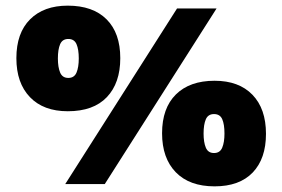

<svg xmlns="http://www.w3.org/2000/svg" viewBox="-20 -652 1000 680"><path d="M607 -622H747L351 0H211ZM220 -258Q134 -258 86 -308Q38 -358 38 -446Q38 -535 86.5 -583.5Q135 -632 220 -632Q309 -632 357.5 -583.5Q406 -535 406 -446Q406 -358 358.5 -308Q311 -258 220 -258ZM222 -376Q243 -376 251 -395Q259 -414 259 -445Q259 -477 251 -495.5Q243 -514 222 -514Q201 -514 193 -495.5Q185 -477 185 -445Q185 -414 193 -395Q201 -376 222 -376ZM740 8Q651 8 602.5 -42Q554 -92 554 -180Q554 -269 603 -317.5Q652 -366 740 -366Q826 -366 874 -316.5Q922 -267 922 -178Q922 -90 875 -41Q828 8 740 8ZM738 -110Q759 -110 767 -129Q775 -148 775 -179Q775 -212 767 -230Q759 -248 738 -248Q717 -248 709 -229.5Q701 -211 701 -179Q701 -148 709 -129Q717 -110 738 -110Z"/></svg>

Font: Noto Sans Devanagari Black
Style: Regular
Weight: 900
Version: Version 2.003